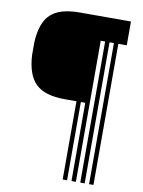

<svg xmlns="http://www.w3.org/2000/svg" viewBox="-97 -866 766 1032"><g transform="rotate(10 286.0 -350.0)"><path d="M40.5 -528Q40.5 -546.2 40.5 -564.5Q40.5 -582.8 40.5 -601Q45.8 -707.8 95.1 -753.9Q144.5 -800 253.5 -800H532.5V-670H486.5V100H462.5V-670H438.5V100H414.5V-670H390.5V100H366.5V-327H342.5V100H318.5V-327H253.5Q146.2 -327 96.8 -373.8Q47.2 -420.5 40.5 -528Z"/></g></svg>

Font: Big Shoulders Inline Display Thin Black
Style: Regular
Weight: 900
Version: Version 2.002